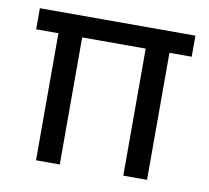

<svg xmlns="http://www.w3.org/2000/svg" viewBox="-62 -568 694 637"><g transform="rotate(10 285.0 -249.5)"><path d="M98 0V-428H23V-499H547V-428H472V0H392V-428H178V0Z"/></g></svg>

Font: REM Light
Style: Regular
Weight: 300
Designer: Octavio Pardo
Foundry: Ashler Design
Version: Version 1.005;gftools[0.9.28]